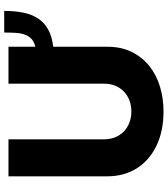

<svg xmlns="http://www.w3.org/2000/svg" viewBox="38 -826 797 912"><g transform="rotate(-90 436.0 -369.5)"><path d="M55 -258.2V-727.3H230.8V-273.4Q230.8 -244.3 240.6 -220.3Q250.4 -196.4 267.9 -179.3Q285.5 -162.3 309.8 -152.9Q334.2 -143.5 362.9 -143.5Q391.7 -143.5 416 -152.9Q440.3 -162.3 457.9 -179.3Q475.5 -196.4 485.3 -220.3Q495 -244.3 495 -273.4V-727.3H670.5V-599.8Q695 -605.8 708.5 -618.8Q721.9 -631.7 728.5 -650.7Q735.1 -669.7 736.5 -694.2Q737.9 -718.8 737.9 -747.5H840.6Q840.6 -697.8 832.6 -657.5Q824.6 -617.2 805.2 -587.4Q785.9 -557.5 753 -539.1Q720.2 -520.6 670.5 -514.6V-258.2Q670.5 -192.1 646 -142.2Q621.4 -92.3 579.5 -58.6Q537.6 -24.9 481.7 -7.8Q425.8 9.2 362.9 9.2Q270.6 9.2 201.3 -23.8Q166.5 -40.5 139.4 -63.9Q112.2 -87.4 93.4 -117Q74.6 -146.7 64.8 -182.2Q55 -217.7 55 -258.2Z"/></g></svg>

Font: Inter P Extra Bold
Style: Regular
Weight: 800
Designer: Rasmus Andersson
Foundry: rsms
Version: Version 3.018;git-588b23468